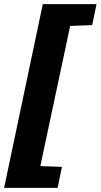

<svg xmlns="http://www.w3.org/2000/svg" viewBox="-42 -763 489 933"><path d="M-22 150 166 -743H427L406 -641L299 -637L154 44L259 48L238 150Z"/></svg>

Font: Saira Semi Condensed ExtraBold
Style: Italic
Weight: 800
Width: 4
Italic angle: -12°
Designer: Hector Gatti with collaboration of the Omnibus-Type team
Foundry: Omnibus-Type
Version: Version 1.001; ttfautohint (v1.8)